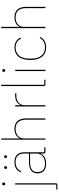

<svg xmlns="http://www.w3.org/2000/svg" viewBox="1096 -1876 980 3212"><g transform="rotate(-90 1586.0 -270.0)"><path d="M105 181H20V200H97C117 200 126 191 126 171V-506H105ZM115 -673C132 -673 138 -683 138 -694V-701C138 -712 132 -722 115 -722C98 -722 92 -712 92 -701V-694C92 -683 98 -673 115 -673Z M389 -642C406 -642 412 -652 412 -663V-670C412 -681 406 -691 389 -691C372 -691 366 -681 366 -670V-663C366 -652 372 -642 389 -642ZM571 -642C588 -642 594 -652 594 -663V-670C594 -681 588 -691 571 -691C554 -691 548 -681 548 -670V-663C548 -652 554 -642 571 -642ZM730 0V-19H645V-352C645 -459 590 -518 480 -518C386 -518 337 -477 309 -412L327 -404C355 -470 404 -499 480 -499C574 -499 624 -453 624 -349V-275H482C337 -275 292 -214 292 -130C292 -39 351 12 455 12C548 12 596 -29 621 -77H624V-29C624 -9 633 0 653 0ZM455 -7C373 -7 315 -45 315 -115V-145C315 -212 364 -257 483 -257H624V-148C624 -54 545 -7 455 -7Z M855 0H876V-362C876 -454 952 -499 1035 -499C1134 -499 1190 -444 1190 -321V0H1211V-325C1211 -451 1150 -518 1037 -518C946 -518 897 -475 879 -430H876V-740H855Z M1432 0V-349C1432 -442 1508 -487 1590 -487H1634V-506H1593C1500 -506 1458 -466 1435 -419H1432V-506H1411V0Z M1858 0V-19H1773V-740H1752V-29C1752 -9 1761 0 1781 0Z M2013 -673C2030 -673 2036 -683 2036 -694V-701C2036 -712 2030 -722 2013 -722C1996 -722 1990 -712 1990 -701V-694C1990 -683 1996 -673 2013 -673ZM2003 0H2024V-506H2003Z M2399 12C2487 12 2540 -27 2573 -84L2557 -95C2525 -40 2477 -7 2399 -7C2279 -7 2212 -93 2212 -229V-277C2212 -413 2279 -499 2399 -499C2471 -499 2514 -467 2546 -409L2564 -418C2533 -478 2479 -518 2399 -518C2267 -518 2189 -428 2189 -253C2189 -78 2267 12 2399 12Z M2721 0H2742V-362C2742 -454 2818 -499 2901 -499C3000 -499 3056 -444 3056 -321V0H3077V-325C3077 -451 3016 -518 2903 -518C2812 -518 2763 -475 2745 -430H2742V-740H2721Z"/></g></svg>

Font: IBM Plex Arabic Thin
Style: Regular
Weight: 100
Designer: Mike Abbink, Paul van der Laan, Pieter van Rosmalen, Wael Morcos, Khajak Apelian
Foundry: Bold Monday
Version: Version 1.0